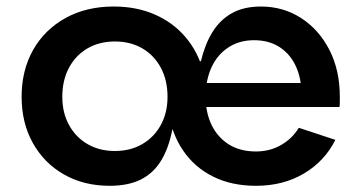

<svg xmlns="http://www.w3.org/2000/svg" viewBox="-20 -574 1134 604"><path d="M325 10.5Q244 10.5 181.5 -25Q119 -60.5 83.5 -123.8Q48 -187 48 -269.5Q48 -353 84.2 -417Q120.5 -481 186 -517.2Q251.5 -553.5 337.5 -553.5Q410 -553.5 467.8 -528Q525.5 -502.5 564.2 -456.5Q603 -410.5 619.5 -349L538 -166H522Q510.5 -107 486.2 -67.8Q462 -28.5 422.5 -9Q383 10.5 325 10.5ZM341.5 -99Q390.5 -99 427.8 -120.8Q465 -142.5 486 -181Q507 -219.5 507 -269.5Q507 -321.5 486 -360.8Q465 -400 427.8 -421.8Q390.5 -443.5 341.5 -443.5Q292.5 -443.5 255.2 -421.8Q218 -400 197 -360.8Q176 -321.5 176 -269.5Q176 -219.5 197 -181Q218 -142.5 255.2 -120.8Q292.5 -99 341.5 -99ZM785.5 10.5Q708 10.5 649.8 -18.8Q591.5 -48 555.8 -100.8Q520 -153.5 509.5 -224.5L592 -381.5H612Q624.5 -434 648.2 -472.8Q672 -511.5 709.5 -532.5Q747 -553.5 801 -553.5Q870.5 -553.5 926.8 -517.5Q983 -481.5 1016 -417.5Q1049 -353.5 1049 -269.5Q1049 -262 1049 -253.8Q1049 -245.5 1048 -237.5H926.5Q927.5 -245.5 928 -254.8Q928.5 -264 928.5 -276.5Q928.5 -326.5 911 -365Q893.5 -403.5 860 -425.5Q826.5 -447.5 779 -447.5Q733.5 -447.5 699 -425.2Q664.5 -403 645.8 -363Q627 -323 627 -269.5Q627 -219 646 -180.2Q665 -141.5 700.2 -119.5Q735.5 -97.5 785 -97.5Q829 -97.5 864.2 -117.8Q899.5 -138 920 -172L1035 -134Q1001.5 -67 936.2 -28.2Q871 10.5 785.5 10.5ZM580.5 -237.5V-313H991L1015.5 -237.5Z"/></svg>

Font: Hepta Slab SemiBold
Style: Regular
Weight: 600
Designer: Michael LaGattuta
Foundry: Michael LaGattuta
Version: Version 1.102